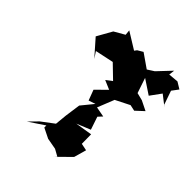

<svg xmlns="http://www.w3.org/2000/svg" viewBox="-256 -1076 1242 1242"><g transform="rotate(45 365.5 -455.0)"><path d="M159 -660 286 -687 375 -601 334 -570 397 -543 325 -472 352 -400 399 -416 332 -334 317 -227 309 -145 224 -81 165 -21 273 -93V-74L342 -40L419 -26L468 1L449 18L544 -76L568 -161L519 -171L518 -257L401 -238L496 -277L466 -366L492 -394L422 -407L468 -522L565 -571L607 -562L661 -612L594 -645L542 -658L507 -762L605 -697L659 -771L731 -715L718 -724L684 -822L717 -866L671 -894L602 -888L607 -928L521 -837L476 -808L381 -874L344 -852L332 -836L217 -907L224 -839L234 -878L149 -829C130 -795 110 -761 91 -726L188 -616Z"/></g></svg>

Font: Hussar Lance
Style: ExBdObl
Weight: 700
Foundry: Cannot Into Space Fonts, PlusOne Fonts
Version: Version 2.270